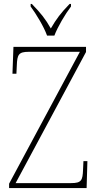

<svg xmlns="http://www.w3.org/2000/svg" viewBox="-20 -951 499 971"><path d="M218 -771H255C272 -816 310 -880 339 -918V-931H332C287 -885 265 -855 237 -807C210 -855 186 -885 141 -931H135V-918C163 -880 202 -816 218 -771ZM26 0H418L422 -136H402L400 -93C398 -39 392 -25 340 -25H59L415 -688V-714H48L43 -578H63L65 -620C67 -675 74 -689 126 -689H384L26 -22Z"/></svg>

Font: Noto Serif Tamil SemiCondensed Thin
Style: Regular
Weight: 100
Width: 4
Designer: Indian Type Foundry, Tom Grace, and the Monotype Design Team
Foundry: Monotype Imaging Inc.
Version: Version 2.004